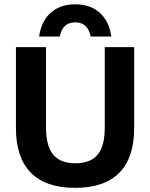

<svg xmlns="http://www.w3.org/2000/svg" viewBox="-20 -872 707 904"><path d="M261.7 -700C268.3 -737.5 288.3 -766.7 334.2 -766.7C379.2 -766.7 400 -737.5 406.7 -700H504.2C492.5 -785.8 438.3 -851.7 334.2 -851.7C230 -851.7 175.8 -785.8 164.2 -700ZM333.3 12.5C522.5 12.5 611.7 -87.5 611.7 -269.2V-650H473.3V-273.3C473.3 -166.7 439.2 -103.3 335 -103.3C231.7 -103.3 196.7 -166.7 196.7 -273.3V-650H55V-269.2C55 -87.5 145.8 12.5 333.3 12.5Z"/></svg>

Font: Familjen Grotesk
Style: Bold
Weight: 700
Designer: Anders Wikstroem, Jonas Baeckman, Matilda Gysing, Kristian Moeller
Foundry: Familjen STHLM AB
Version: Version 2.000